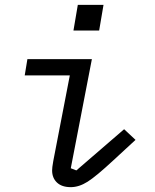

<svg xmlns="http://www.w3.org/2000/svg" viewBox="-20 -760 640 792"><path d="M195 -57Q195 -69 199 -91L200 -97L268 -449H82L93 -516H359L272 -66L295 -57L492 -227L539 -183L448 -99Q377 -33 341.5 -10.5Q306 12 272 12Q235 12 215 -7Q195 -26 195 -57ZM407 -740 389 -634H283L301 -740Z"/></svg>

Font: iA Writer Mono V
Style: Regular
Weight: 400
Italic angle: -9.5°
Designer: Mike Abbink, Paul van der Laan, Pieter van Rosmalen
Foundry: Bold Monday
Version: Version 2.000